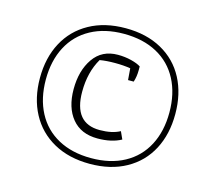

<svg xmlns="http://www.w3.org/2000/svg" viewBox="-89 -717 918 818"><g transform="rotate(15 369.5 -308.0)"><path d="M71 -308Q71 -397 107 -464.5Q143 -532 210.5 -569.5Q278 -607 370 -607Q462 -607 529.5 -569.5Q597 -532 632.5 -464.5Q668 -397 668 -308Q668 -219 632.5 -151.5Q597 -84 529.5 -46.5Q462 -9 370 -9Q278 -9 210.5 -46.5Q143 -84 107 -151.5Q71 -219 71 -308ZM642 -308Q642 -391 609.5 -453Q577 -515 515.5 -548.5Q454 -582 369 -582Q285 -582 223.5 -548.5Q162 -515 129.5 -453Q97 -391 97 -308Q97 -225 129.5 -163Q162 -101 223.5 -67.5Q285 -34 369 -34Q454 -34 515.5 -67.5Q577 -101 609.5 -163Q642 -225 642 -308ZM222 -299Q222 -381 259.5 -435Q297 -489 367 -489Q398 -489 426 -482Q454 -475 469 -465V-448Q469 -420 461 -396H436L432 -447Q402 -452 364 -452Q326 -452 297 -447Q260 -384 260 -298Q260 -159 374 -159Q428 -159 463 -178L478 -145Q436 -122 374 -122Q301 -122 261.5 -170Q222 -218 222 -299Z"/></g></svg>

Font: Athiti Light
Style: Regular
Weight: 300
Designer: CadsonDemak Team
Foundry: CadsonDemak
Version: Version 1.033